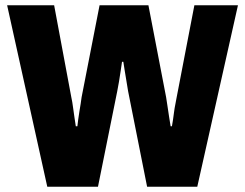

<svg xmlns="http://www.w3.org/2000/svg" viewBox="-20 -707 928 727"><path d="M159 0 7 -687H185L250 -339Q254 -321 256.5 -301Q259 -281 262 -262Q265 -243 267 -229H273Q274 -239 276 -253.5Q278 -268 280.5 -284Q283 -300 285.5 -314.5Q288 -329 289 -339L357 -687H542L609 -339Q611 -326 614 -306.5Q617 -287 620 -266.5Q623 -246 626 -229H631Q633 -239 635 -253Q637 -267 639 -282.5Q641 -298 644 -312.5Q647 -327 649 -339L716 -687H881L727 0H537L465 -362Q462 -381 458.5 -401.5Q455 -422 452 -441Q449 -460 447 -473H442Q440 -460 437 -439Q434 -418 430.5 -397.5Q427 -377 424 -362L351 0Z"/></svg>

Font: Archivo SemiCondensed ExtraBold
Style: Regular
Weight: 800
Width: 4
Designer: Hector Gatti
Foundry: Omnibus-Type
Version: Version 2.001